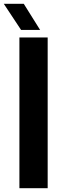

<svg xmlns="http://www.w3.org/2000/svg" viewBox="-53 -999 323 1019"><path d="M50 0V-800H200V0ZM59 -840 -33 -979H73L160 -840Z"/></svg>

Font: Big Shoulders Stencil Text Black
Style: Regular
Weight: 900
Designer: Patric King
Foundry: XO Type Co
Version: Version 1.000